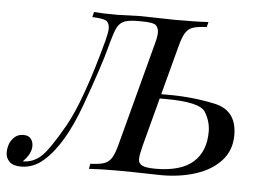

<svg xmlns="http://www.w3.org/2000/svg" viewBox="-109 -669 1033 745"><g transform="rotate(5 407.5 -297.0)"><path d="M711.9 -184.1Q711.9 -223.6 689.7 -259.8Q667.5 -295.9 534.2 -295.9H511.2L460.9 -106Q451.7 -70.3 451.7 -54.2Q451.7 -38.1 466.3 -30.5Q481 -22.9 519 -22.9Q616.2 -22.9 664.1 -64.5Q711.9 -106 711.9 -184.1ZM546.9 -313Q637.2 -313 724.6 -294.4Q812 -275.9 812 -179.2Q812 -120.1 775.4 -79.8Q738.8 -39.6 678 -19.8Q617.2 0 544.9 0L493.7 -1Q430.2 -2.9 366.7 -2.9Q303.2 -2.9 261.2 0L265.1 -20Q301.3 -21.5 319.1 -27.8Q336.9 -34.2 347.7 -51.3Q358.4 -68.4 368.2 -106L473.1 -502Q481.9 -533.2 481.9 -549.8Q481.9 -566.4 472.4 -577.1Q462.9 -587.9 414.1 -587.9H399.9Q366.2 -587.9 349.1 -581.3Q332 -574.7 321.8 -557.4Q311.5 -540 293.9 -472.7Q276.4 -405.3 218.8 -245.8Q161.1 -86.4 85.9 -21Q46.9 14.2 -2.9 14.2Q-34.2 14.2 -48.1 -0.5Q-62 -15.1 -62 -34.7Q-62 -54.2 -55.7 -70.3Q-49.3 -86.4 -35.9 -97.7Q-22.5 -108.9 -2.9 -108.9Q16.6 -108.9 25.9 -97.4Q35.2 -85.9 35.2 -68.8Q35.2 -38.1 2.9 -6.8H4.9Q41 -6.8 71.3 -32.2Q101.6 -57.6 159.4 -159.2Q217.3 -260.7 282.2 -502Q290.5 -534.2 290.5 -549.8Q290.5 -565.4 281.5 -575.7Q272.5 -585.9 223.1 -587.9L228 -607.9Q259.3 -605 320.8 -605L410.2 -607.9L544.9 -605Q630.9 -605 673.8 -607.9L668.9 -587.9Q632.3 -586.4 614.5 -580.1Q596.7 -573.7 586.2 -556.6Q575.7 -539.6 565.9 -502L515.6 -313Z"/></g></svg>

Font: PlayfairDisplaySC-Italic
Style: Italic
Weight: 400
Italic angle: -14°
Designer: Claus Eggers Sørensen
Foundry: Claus Eggers Sørensen
Version: Version 1.004;PS 001.004;hotconv 1.0.70;makeotf.lib2.5.58329